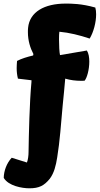

<svg xmlns="http://www.w3.org/2000/svg" viewBox="-74 -812 542 1043"><path d="M-10.3 44.9C-37.6 73.7 -53.2 116.7 -53.7 154.3C-27.8 198.2 46.4 210.9 85.4 210.9C138.7 210.9 166 196.3 196.3 159.2C219.7 128.4 230 86.9 236.8 42.5C251 -43 257.8 -143.1 266.6 -240.2C271.5 -291 276.9 -340.3 280.3 -384.8C308.6 -376.5 337.4 -373 366.7 -373C373 -373 378.9 -373 385.3 -373.5C398.4 -387.7 411.1 -434.1 411.1 -477.1C411.1 -500 407.7 -522.5 397.9 -537.6L252 -512.7C248.5 -526.9 246.6 -565.9 246.6 -598.1C246.6 -616.2 247.1 -631.8 248.5 -639.6C302.2 -634.8 359.4 -620.6 413.1 -602.5C434.6 -637.7 448.2 -691.4 448.2 -733.9C448.2 -748 446.8 -760.3 443.8 -771C368.2 -792.5 313 -792.5 282.7 -792.5C167 -792.5 86.9 -747.1 78.6 -661.1C77.6 -652.8 77.6 -645 77.6 -637.2C77.6 -591.3 90.3 -551.3 107.4 -518.6L106 -510.7C75.2 -503.4 42.5 -493.7 18.6 -481C17.6 -466.8 16.6 -454.1 16.6 -441.9C16.6 -422.4 18.6 -404.3 23.4 -384.8L97.2 -376L96.7 -364.3C86.4 -255.4 82.5 -79.6 81.1 13.7C81.1 33.2 78.1 56.6 72.3 70.8Z"/></svg>

Font: Kavoon
Style: Regular
Weight: 400
Designer: Viktoriya Grabowska
Foundry: Viktoriya Grabowska
Version: Version 1.002